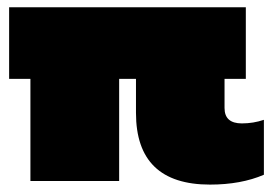

<svg xmlns="http://www.w3.org/2000/svg" viewBox="-20 -494 745 524"><path d="M553.2 9.8Q351.1 9.8 351.1 -186V-278.8H305.2V0H63V-278.8H4.9V-474.1H650.9V-278.8H592.8V-199.2Q592.8 -157.2 640.1 -157.2Q671.4 -157.2 700.2 -167V-17.1Q637.7 9.8 553.2 9.8Z"/></svg>

Font: Kanit Black
Style: Regular
Weight: 900
Designer: Katatrad Team
Foundry: CadsonDemak
Version: Version 1.000;PS 001.000;hotconv 1.0.88;makeotf.lib2.5.64775